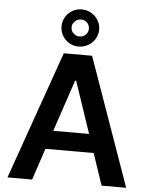

<svg xmlns="http://www.w3.org/2000/svg" viewBox="-62 -1006 817 1056"><g transform="rotate(5 346.5 -478.0)"><path d="M19.5 0 268.6 -707H424.8L674.8 0H539.1L480 -174.8H213.9L155.3 0ZM445.8 -277.3 349.6 -562.5H343.8L248 -277.3ZM243.2 -853.5Q243.2 -881.3 257.1 -905Q271 -928.7 294.7 -942.4Q318.4 -956.1 346.7 -956.1Q375 -956.1 398.9 -942.1Q422.9 -928.2 437 -904.8Q451.2 -881.3 451.2 -853.5Q451.2 -825.7 437 -802.2Q422.9 -778.8 398.9 -764.9Q375 -751 346.7 -751Q318.4 -751 294.7 -764.6Q271 -778.3 257.1 -802Q243.2 -825.7 243.2 -853.5ZM394.5 -853.5Q394.5 -873 380.9 -886.7Q367.2 -900.4 346.7 -900.4Q326.7 -899.4 312.7 -886Q298.8 -872.6 298.8 -853.5Q298.8 -834 312.7 -820.3Q326.7 -806.6 346.7 -806.6Q366.7 -806.6 380.6 -820.3Q394.5 -834 394.5 -853.5Z"/></g></svg>

Font: WEMIX Pretendard SemiBold
Style: Regular
Weight: 600
Designer: Base glyphs from Inter by Rasmus Andersson; Hangeul glyphs from Noto Sans CJK(Source Han Sans) by Jang Soo-young and Kan
Foundry: Kil Hyung-jin
Version: Version 1.000